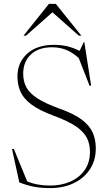

<svg xmlns="http://www.w3.org/2000/svg" viewBox="-20 -955 559 985"><path d="M471.5 -194Q471.5 -132.5 441.2 -86.5Q411 -40.5 358 -15.2Q305 10 236.5 10Q190.5 10 153.2 2.8Q116 -4.5 79 -19.5L41.5 -191H51L119.5 -24.5Q170.5 -3 237 -3Q294 -3 340.5 -23.2Q387 -43.5 414.2 -82.2Q441.5 -121 441.5 -176.5Q441.5 -216 425.8 -247.5Q410 -279 369.8 -306.5Q329.5 -334 255 -361.5Q181 -389 140.8 -419.2Q100.5 -449.5 85 -484.8Q69.5 -520 69.5 -563Q69.5 -634.5 119.8 -679.8Q170 -725 257.5 -725Q292.5 -725 323.2 -718Q354 -711 388.5 -694L410 -739.5H412.5L447.5 -516L439.5 -515L384 -657Q349 -688.5 316.2 -700.5Q283.5 -712.5 247.5 -712.5Q177 -712.5 138 -675.2Q99 -638 99 -577Q99 -538 115.2 -507.2Q131.5 -476.5 172.2 -450.2Q213 -424 286 -397.5Q359.5 -371.5 399.8 -341Q440 -310.5 455.8 -274.2Q471.5 -238 471.5 -194ZM384.5 -772 249 -892 113.5 -772H100.5L231 -935H266.5L397.5 -772Z"/></svg>

Font: Newsreader Display ExtraLight
Style: Regular
Weight: 275
Designer: Hugues Gentile
Foundry: Production Type
Version: Version 1.002